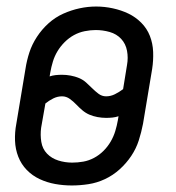

<svg xmlns="http://www.w3.org/2000/svg" viewBox="-20 -560 540 588"><path d="M200 8Q174 8 149 3.5Q124 -1 101.5 -11.5Q79 -22 62 -39.5Q45 -57 36 -80Q27 -103 26 -129Q25 -155 30 -181L58 -349Q62 -375 70 -399.5Q78 -424 93 -447Q108 -470 128.5 -488.5Q149 -507 173.5 -518Q198 -529 223.5 -534.5Q249 -540 274 -540H275Q300 -540 325.5 -534.5Q351 -529 373 -518.5Q395 -508 412.5 -490.5Q430 -473 439 -450Q448 -427 449 -401Q450 -375 446 -349L418 -181Q413 -155 405 -130Q397 -105 382 -82.5Q367 -60 346.5 -41.5Q326 -23 301.5 -11.5Q277 0 251 4Q225 8 200 8ZM305 -265Q319 -265 332 -271.5Q345 -278 357 -287L369 -361Q373 -383 369 -404.5Q365 -426 351 -441Q337 -456 316 -462Q295 -468 273 -468Q257 -468 239.5 -464.5Q222 -461 206.5 -452.5Q191 -444 178 -431Q165 -418 156 -403Q147 -388 142 -371.5Q137 -355 134 -338L132 -326Q141 -329 150.5 -330Q160 -331 170 -331Q183 -331 196.5 -328.5Q210 -326 222 -321Q234 -316 243.5 -307.5Q253 -299 262 -290Q271 -281 281.5 -273Q292 -265 305 -265ZM201 -62Q218 -62 235 -65Q252 -68 268 -76.5Q284 -85 297 -98Q310 -111 319 -126.5Q328 -142 333 -158.5Q338 -175 341 -192L343 -204Q334 -201 324.5 -200Q315 -199 305 -199Q292 -199 278.5 -201.5Q265 -204 253.5 -209Q242 -214 232 -222.5Q222 -231 213.5 -240Q205 -249 194 -257Q183 -265 170 -265Q156 -265 143 -258.5Q130 -252 119 -243L106 -169Q103 -147 106.5 -125.5Q110 -104 124 -89.5Q138 -75 158.5 -68.5Q179 -62 201 -62Z"/></svg>

Font: Iosevka Curly Oblique
Style: Regular
Weight: 400
Italic angle: -9°
Monospace: yes
Designer: Belleve Invis
Foundry: Belleve Invis
Version: Version 11.1.0; ttfautohint (v1.8.3)